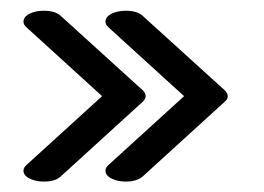

<svg xmlns="http://www.w3.org/2000/svg" viewBox="-20 -525 494 359"><path d="M62 -185.5Q83.5 -185.5 93.8 -195.3L247.1 -335Q252.4 -340.3 252.4 -345.2Q252.4 -350.6 247.1 -356L93.8 -495.1Q83.5 -504.9 62 -504.9Q50.8 -504.9 42 -502Q23.9 -496.1 23.9 -484.4Q23.9 -479 29.3 -474.1L170.9 -345.2L29.3 -216.3Q23.9 -211.4 23.9 -206.1Q23.9 -194.3 42 -188.5Q50.8 -185.5 62 -185.5ZM215.3 -185.5Q235.8 -185.5 247.1 -195.3L400.4 -335Q405.8 -339.4 405.8 -345.2Q405.8 -350.6 400.4 -356L247.1 -495.1Q236.8 -504.9 215.3 -504.9Q204.1 -504.9 195.3 -502Q177.2 -496.1 177.2 -484.4Q177.2 -479 182.6 -474.1L324.2 -345.2L182.6 -216.3Q177.2 -211.4 177.2 -206.1Q177.2 -194.3 195.3 -188.5Q204.1 -185.5 215.3 -185.5Z"/></svg>

Font: Gayathri
Style: Bold
Weight: 700
Designer: Binoy Dominic <binoy.domenic@gmail.com>
Foundry: SMC
Version: Version 1.000